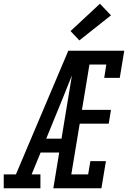

<svg xmlns="http://www.w3.org/2000/svg" viewBox="-62 -1006 684 1026"><path d="M-42 0V-74H23L303 -735H375Q351 -674 326 -612.5Q301 -551 277 -490L185 -265H267L255 -191H155L107 -74H154V0ZM223 0 344 -735H602L578 -590H495L506 -661H416L376 -419H531L519 -345H364L319 -74H409L421 -145H504L480 0ZM362 -790 315 -840 472 -986 531 -924Z"/></svg>

Font: Iosevka Slab Extended Oblique
Style: Regular
Weight: 400
Width: 7
Italic angle: -9°
Monospace: yes
Designer: Belleve Invis
Foundry: Belleve Invis
Version: Version 11.1.0; ttfautohint (v1.8.3)